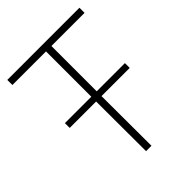

<svg xmlns="http://www.w3.org/2000/svg" viewBox="-203 -803 905 905"><g transform="rotate(-45 250.0 -350.0)"><path d="M56 -364H232V-666H8V-700H489V-666H268V-364H456V-332H268L269 0H233L232 -332H56Z"/></g></svg>

Font: Panefresco 1wt
Style: Regular
Weight: 250
Version: Version 1.000